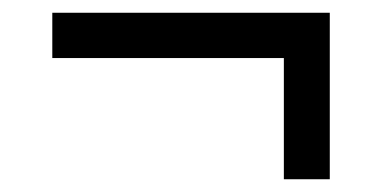

<svg xmlns="http://www.w3.org/2000/svg" viewBox="-20 -419 605 301"><path d="M425 -138V-328H62V-399H497V-138Z"/></svg>

Font: Noto Serif
Style: Bold
Weight: 700
Designer: Monotype Design Team
Foundry: Monotype Imaging Inc.
Version: Version 2.014